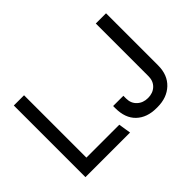

<svg xmlns="http://www.w3.org/2000/svg" viewBox="-119 -988 1300 1300"><g transform="rotate(-45 531.0 -338.0)"><path d="M92 -686H190V-89H505L519 0H92ZM975 -686V-187Q975 -96 919 -43Q863 10 772 10H763Q672 10 618.5 -41Q565 -92 565 -187V-208H663V-181Q663 -136 693.5 -107.5Q724 -79 771 -79Q818 -79 847.5 -107Q877 -135 877 -181V-686Z"/></g></svg>

Font: Chivo
Style: Regular
Weight: 400
Designer: Hector Gatti
Foundry: Omnibus-Type
Version: Version 1.007;PS 001.007;hotconv 1.0.88;makeotf.lib2.5.64775